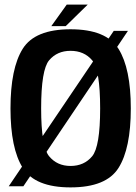

<svg xmlns="http://www.w3.org/2000/svg" viewBox="-20 -808 588 833"><path d="M18 0H81.5L535 -674H473.5ZM286 5Q441 5 494.2 -79.5Q547.5 -164 547.5 -337.5Q547.5 -511 494.2 -596Q441 -681 286 -681Q131.5 -681 78.5 -596.2Q25.5 -511.5 25.5 -337.5Q25.5 -164 78.8 -79.5Q132 5 286 5ZM286 -88Q228 -88 193.2 -130Q158.5 -172 158.5 -337.5Q158.5 -505.5 193.2 -546.5Q228 -587.5 286 -587.5Q345 -587.5 379.8 -546.5Q414.5 -505.5 414.5 -337.5Q414.5 -172 379.8 -130Q345 -88 286 -88ZM202.5 -694.5H265L360.5 -788H269.5Z"/></svg>

Font: Anybody SemiCondensed SemiBold
Style: Regular
Weight: 600
Width: 4
Version: Version 1.113;gftools[0.9.25]